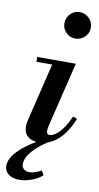

<svg xmlns="http://www.w3.org/2000/svg" viewBox="-121 -779 548 1058"><g transform="rotate(10 153.5 -250.0)"><path d="M236 -586Q206 -586 184.5 -607.5Q163 -629 163 -659Q163 -690 184.5 -712Q206 -734 236 -734Q267 -734 289 -712Q311 -690 311 -659Q311 -629 289 -607.5Q267 -586 236 -586ZM67 234Q29 234 6.5 216.5Q-16 199 -16 170Q-16 127 32 80Q80 33 172 -15L213 -12Q148 25 110 66.5Q72 108 72 143Q72 162 83.5 172.5Q95 183 115 183Q128 183 144 178Q160 173 182 162L195 186Q175 206 138.5 220Q102 234 67 234ZM135 12Q97 12 75 -7.5Q53 -27 53 -63Q53 -73 55 -85Q57 -97 63 -120L143 -450H264L177 -92Q174 -79 173 -71Q172 -63 172 -59Q172 -38 190 -38Q210 -38 239 -65Q268 -92 300 -161L323 -152Q304 -104 277 -67Q250 -30 214.5 -9Q179 12 135 12ZM48 -423V-450H229V-423Z"/></g></svg>

Font: Libre Bodoni Medium
Style: Italic
Weight: 500
Italic angle: -13°
Designer: Pablo Impallari, Rodrigo Fuenzalida
Foundry: Impallari Type
Version: Version 2.005;gftools[0.9.23]